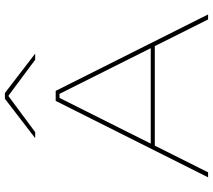

<svg xmlns="http://www.w3.org/2000/svg" viewBox="-64 -828 892 805"><g transform="rotate(-90 382.5 -426.0)"><path d="M41 0 361.5 -639H403.5L724 0H703L391 -623H374L62 0ZM167 -223.5V-240.5H598V-223.5ZM370.5 -852H394.5L558.5 -726V-725H534L384 -836.5H381L230.5 -725H206.5V-726Z"/></g></svg>

Font: Anek Latin Expanded Thin
Style: Regular
Weight: 250
Width: 7
Designer: Yesha Goshar
Foundry: Ek Type
Version: Version 1.003